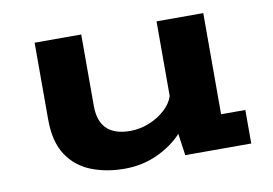

<svg xmlns="http://www.w3.org/2000/svg" viewBox="-61 -595 997 702"><g transform="rotate(-10 437.5 -244.5)"><path d="M349.5 10.5Q282 10.5 226.2 -11.5Q170.5 -33.5 137.8 -83Q105 -132.5 105 -215.5V-500.5H278V-235Q278 -122 394 -122Q430 -122 464 -135.8Q498 -149.5 523.2 -172.2Q548.5 -195 557.5 -222.5V-500H731V-124.5H821V0H576L564.5 -81Q527 -40.5 471.2 -15Q415.5 10.5 349.5 10.5Z"/></g></svg>

Font: Trispace SemiExpanded
Style: Bold
Weight: 700
Width: 6
Designer: Tyler Finck
Foundry: Etcetera Type Company
Version: Version 1.210; ttfautohint (v1.8.3)